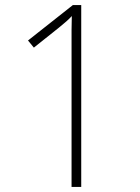

<svg xmlns="http://www.w3.org/2000/svg" viewBox="-20 -734 548 754"><path d="M299 0H261V-550Q261 -588 261 -616Q261 -644 262 -671Q251 -659 240 -649.5Q229 -640 212 -626L113 -547L90 -575L266 -714H299Z"/></svg>

Font: Noto Sans Khmer SemiCondensed ExtraLight
Style: Regular
Weight: 200
Width: 4
Designer: Danh Hong and the Monotype Design Team
Foundry: Monotype Imaging Inc.
Version: Version 2.004; ttfautohint (v1.8.4.7-5d5b)